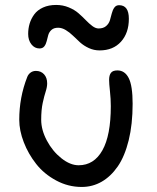

<svg xmlns="http://www.w3.org/2000/svg" viewBox="-20 -720 629 769"><path d="M138.2 -525.9Q118.7 -525.9 105.7 -542.5Q92.8 -559.1 92.8 -584Q92.8 -605.5 98.6 -625.2Q104.5 -645 117.2 -662.4Q129.9 -679.7 152.3 -689.9Q174.8 -700.2 205.1 -700.2Q231.9 -700.2 255.4 -690.4Q278.8 -680.7 294.4 -667Q310.1 -653.3 323.5 -639.4Q336.9 -625.5 349.9 -615.7Q362.8 -606 375 -606Q393.6 -606 404.8 -615.5Q416 -625 420.2 -638.7Q424.3 -652.3 427.7 -666.3Q431.2 -680.2 438 -689.7Q444.8 -699.2 457 -699.2Q496.1 -699.2 496.1 -645Q496.1 -587.9 464.6 -553Q433.1 -518.1 378.9 -518.1Q356.4 -518.1 336.2 -527.3Q315.9 -536.6 301 -550Q286.1 -563.5 272.5 -576.9Q258.8 -590.3 243.4 -599.6Q228 -608.9 212.9 -608.9Q195.8 -608.9 186.3 -600.3Q176.8 -591.8 173.3 -579.6Q169.9 -567.4 167 -555.2Q164.1 -543 157.5 -534.4Q150.9 -525.9 138.2 -525.9ZM307.1 28.8Q252.9 28.8 204.6 2.7Q156.2 -23.4 124.8 -63.5Q93.3 -103.5 75.2 -150.4Q57.1 -197.3 57.1 -240.2Q57.1 -330.1 88.9 -411.1Q92.8 -421.9 102.1 -429Q111.3 -436 124 -436Q144 -436 156.5 -422.4Q168.9 -408.7 168.9 -386.2Q168.9 -371.6 163.1 -353.8Q157.2 -335.9 151.1 -307.9Q145 -279.8 145 -240.2Q145 -199.7 167.7 -157Q190.4 -114.3 225.8 -86.2Q261.2 -58.1 294.9 -58.1Q356.4 -58.1 390.1 -117.9Q423.8 -177.7 423.8 -294.9Q423.8 -323.7 420.4 -354.5Q417 -385.3 417 -399.9Q417 -418.5 424.3 -428.2Q431.6 -438 450.2 -438Q480 -438 495.6 -407.2Q511.2 -376.5 511.2 -304.2Q511.2 -222.2 495.4 -158Q479.5 -93.8 451.7 -53.5Q423.8 -13.2 387.2 7.8Q350.6 28.8 307.1 28.8Z"/></svg>

Font: Shantell Sans Irregular Bouncy
Style: Regular
Weight: 400
Designer: Stephen Nixon, Anya Danilova, Shantell Martin
Foundry: Arrow Type
Version: Version 1.006;[9816181b4]